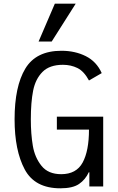

<svg xmlns="http://www.w3.org/2000/svg" viewBox="-20 -1010 640 1040"><path d="M59 -364Q59 -542 117.2 -638.5Q175.5 -735 313 -735Q386.5 -735 444.8 -705.8Q503 -676.5 531 -614L462 -574Q435 -624 399.5 -641.5Q364 -659 321 -659Q248.5 -659 210.2 -620.5Q172 -582 159.5 -519Q147 -456 147 -363.5Q147 -284 157.8 -220.5Q168.5 -157 204.8 -111.8Q241 -66.5 311.5 -66.5Q393.5 -66.5 427.8 -129.8Q462 -193 462 -308H288V-378H539V0H464V-77H461Q442.5 -37 408.2 -13.5Q374 10 307 10Q168.5 10 113.8 -92.5Q59 -195 59 -364ZM189 -785 277 -990H390L260 -785Z"/></svg>

Font: JuliaMono
Style: Regular
Weight: 400
Monospace: yes
Designer: cormullion
Foundry: corm
Version: Version 0.055; ttfautohint (v1.8.4)